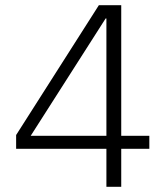

<svg xmlns="http://www.w3.org/2000/svg" viewBox="-20 -718 640 738"><path d="M446 0V-146H554V-196H446V-698H360L42 -199V-146H389V0ZM386 -647H389V-196H98Z"/></svg>

Font: IBM Plex Devanagari Light
Style: Regular
Weight: 300
Designer: Mike Abbink, Paul van der Laan, Pieter van Rosmalen, Erin McLaughlin
Foundry: Bold Monday
Version: Version 1.0